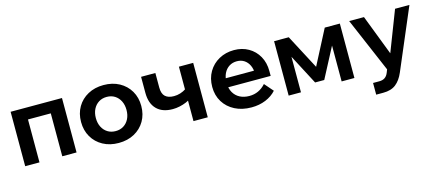

<svg xmlns="http://www.w3.org/2000/svg" viewBox="-52 -1019 3877 1714"><g transform="rotate(-15 1886.0 -162.5)"><path d="M69 0V-503H543.7V0H411.7V-483.7L506.4 -396.6H102.4L201 -483.7V0Z M931 16Q849.3 16 786.3 -18.3Q723.3 -52.6 688 -113.1Q652.7 -173.6 652.7 -251.5Q652.7 -329.9 688 -390.2Q723.3 -450.4 786.3 -484.7Q849.3 -519 931 -519Q1013.1 -519 1075.9 -484.7Q1138.6 -450.4 1174 -390.2Q1209.3 -329.9 1209.3 -251.8Q1209.3 -173.7 1174 -113.1Q1138.6 -52.6 1075.9 -18.3Q1013.1 16 931 16ZM931.3 -93.6Q973.4 -93.6 1005.2 -113.6Q1037 -133.6 1054.9 -169.3Q1072.7 -204.9 1072.7 -251.4Q1072.7 -297.9 1054.9 -333.6Q1037 -369.3 1005.2 -389.4Q973.4 -409.4 931.3 -409.4Q889.1 -409.4 857.2 -389.4Q825.2 -369.3 807.2 -333.7Q789.3 -298 789.3 -251.5Q789.3 -205 807.2 -169.3Q825.2 -133.7 857.2 -113.6Q889.1 -93.6 931.3 -93.6Z M1474.6 -151.1Q1378.3 -151.1 1326.5 -204.2Q1274.7 -257.3 1274.7 -355.4V-503H1406.7V-368.9Q1406.7 -311.2 1434.5 -285.8Q1462.2 -260.3 1514.9 -260.3Q1575.6 -260.3 1630 -296.4L1651.1 -206.5Q1630.4 -190.2 1601.3 -177.7Q1572.3 -165.3 1539.4 -158.2Q1506.5 -151.1 1474.6 -151.1ZM1624.3 0V-503H1756.3V0Z M2317.1 -157.1 2387.4 -76.3Q2349 -33.1 2289.5 -8.5Q2229.9 16 2158.3 16Q2071.1 16 2005 -18Q1938.9 -52 1901.8 -112.2Q1864.7 -172.4 1864.7 -250.9Q1864.7 -329.9 1900.3 -390.5Q1935.9 -451 1997.7 -485Q2059.4 -519 2136.3 -519Q2211.3 -519 2269.6 -485.5Q2327.8 -452 2361 -393.1Q2394.3 -334.2 2394.3 -256.3V-250.3H2264.5V-263.7Q2264.5 -310.1 2248.4 -344.1Q2232.4 -378.1 2203.6 -397.1Q2174.9 -416.1 2135.7 -416.1Q2095.1 -416.1 2064.2 -396.3Q2033.2 -376.5 2015.7 -340.5Q1998.2 -304.4 1998.2 -253.7Q1998.2 -201.2 2019.6 -163.8Q2040.9 -126.5 2078.6 -107Q2116.3 -87.5 2165.4 -87.5Q2255.3 -87.5 2317.1 -157.1ZM2394.3 -211.5H1950.5V-295H2377.7L2394.3 -255.7Z M2504 0V-503H2639.5L2817.2 -165.7L2797.5 -166.3L2972.2 -503H3111.7V0H2993.5V-459.1L3040.4 -420.6L2846.8 -52.3H2762.4L2568.9 -421.2L2617.7 -453.6V0Z M3622 -503H3754.8L3515.8 58.5Q3487.4 125.2 3443.3 159.6Q3399.2 194 3326.4 194H3260.9V86H3319.1Q3349.3 86 3369.8 72.5Q3390.3 58.9 3402 29.8L3413.4 0.8L3197.9 -503H3334.7L3499.4 -74.4H3456.4Z"/></g></svg>

Font: Wix Madefor Display
Style: Regular
Weight: 400
Designer: Dalton Maag Ltd
Foundry: Dalton Maag Ltd
Version: Version 3.100